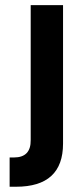

<svg xmlns="http://www.w3.org/2000/svg" viewBox="-20 -710 306 730"><path d="M16.6 -111.3H33.2Q97.7 -111.3 96.7 -177.7V-690.4H219.7V-164.1Q219.7 0 41 0H16.6Z"/></svg>

Font: Altinn-DIN Condensed
Style: DINCondensed-Bold
Weight: 700
Width: 3
Designer: Charles Nix
Foundry: Altinn
Version: Version 2.00